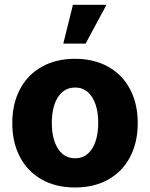

<svg xmlns="http://www.w3.org/2000/svg" viewBox="-20 -787 638 816"><path d="M32.2 -263.7Q32.2 -345.2 64.5 -407Q96.7 -468.8 157 -502.9Q217.3 -537.1 298.8 -537.1Q380.4 -537.1 440.7 -502.9Q501 -468.8 533.2 -407Q565.4 -345.2 565.4 -263.7Q565.4 -182.1 533.2 -120.4Q501 -58.6 440.7 -24.4Q380.4 9.8 298.8 9.8Q217.3 9.8 157 -24.4Q96.7 -58.6 64.5 -120.4Q32.2 -182.1 32.2 -263.7ZM397.5 -264.6Q397.5 -309.1 386 -343.3Q374.5 -377.4 352.5 -396.2Q330.6 -415 299.8 -415Q252.4 -415 226.3 -374Q200.2 -333 200.2 -264.6Q200.2 -196.3 226.3 -155.3Q252.4 -114.3 299.8 -114.3Q330.6 -114.3 352.5 -133.1Q374.5 -151.9 386 -186Q397.5 -220.2 397.5 -264.6ZM290 -766.6H432.6L343.8 -601.6H249Z"/></svg>

Font: Pretendard Std ExtraBold
Style: Regular
Weight: 800
Designer: Base glyphs from Inter by Rasmus Andersson; Hangeul glyphs from Noto Sans CJK(Source Han Sans) by Jang Soo-young and Kan
Foundry: Kil Hyung-jin
Version: Version 1.309